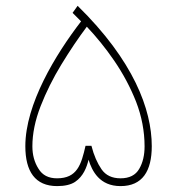

<svg xmlns="http://www.w3.org/2000/svg" viewBox="-20 -631 601 651"><path d="M280.3 -89.4C292 -51.3 317.4 0 388.7 0C462.9 0 494.6 -50.8 494.6 -135.3C494.6 -259.8 432.6 -425.8 243.2 -611.3L226.1 -587.4L254.9 -558.6C168 -445.8 65.9 -277.8 65.9 -135.3C65.9 -49.8 99.1 0 173.8 0C199.7 0 220.2 -4.9 234.4 -14.2C262.7 -33.2 273.9 -63.5 280.3 -89.4ZM89.8 -134.8C89.8 -177.7 99.1 -223.1 117.7 -271C136.2 -318.4 159.7 -365.7 188 -412.1C216.3 -458.5 245.1 -501.5 274.4 -540.5C306.2 -506.8 337.4 -468.8 367.2 -425.3C397 -381.8 421.9 -335.4 441.4 -286.1C460.4 -236.8 470.2 -186 470.2 -134.8C470.2 -105 464.4 -79.6 452.1 -58.6C439.9 -37.1 418.5 -26.4 388.7 -26.4C359.9 -26.4 338.4 -36.6 324.2 -57.1C310.1 -77.6 298.3 -104 290 -136.7H270C255.4 -72.8 241.7 -26.4 173.3 -26.4C144.5 -26.4 123.5 -37.1 110.4 -59.1C96.7 -80.6 89.8 -106 89.8 -134.8Z"/></svg>

Font: Vazirmatn Thin
Style: Regular
Weight: 100
Designer: Saber Rastikerdar
Foundry: Saber Rastikerdar
Version: Version 33.003